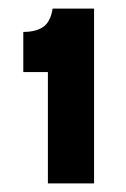

<svg xmlns="http://www.w3.org/2000/svg" viewBox="-20 -695 293 445"><path d="M91 -270V-528H34V-621Q63 -621 80 -632.5Q97 -644 102 -675H198V-270Z"/></svg>

Font: Bricolage Grotesque 17pt SemiBold
Style: Regular
Weight: 600
Version: Version 1.001;gftools[0.9.33.dev8+g029e19f]